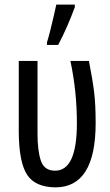

<svg xmlns="http://www.w3.org/2000/svg" viewBox="-20 -800 475 829"><path d="M219 9Q393 9 393 -269Q393 -348 386.5 -401.5Q380 -455 364 -537H284Q312 -405 312 -268Q312 -63 218 -63Q171 -63 156.5 -106Q142 -149 142 -222V-537H61V-230Q62 -99 97 -45.5Q132 8 219 9ZM183 -606H231Q251 -643 270.5 -688Q290 -733 303 -769V-780H223Q220 -766 212.5 -732.5Q205 -699 196.5 -666Q188 -633 183 -618Z"/></svg>

Font: Noto Sans Display Condensed
Style: Regular
Weight: 400
Width: 3
Designer: Monotype Design Team
Foundry: Monotype Imaging Inc.
Version: Version 1.900